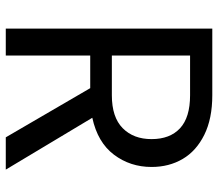

<svg xmlns="http://www.w3.org/2000/svg" viewBox="-64 -672 737 648"><g transform="rotate(90 304.0 -348.5)"><path d="M444 0 278 -285H168V0H77V-697H302Q381 -697 435.5 -670Q490 -643 517 -597Q544 -551 544 -492Q544 -420 502.5 -365Q461 -310 378 -292L553 0ZM168 -358H302Q376 -358 413 -394.5Q450 -431 450 -492Q450 -554 413.5 -588Q377 -622 302 -622H168Z"/></g></svg>

Font: DVN-Poppins
Style: Regular
Weight: 400
Designer: Ninad Kale (Devanagari), Jonny Pinhorn (Latin)
Foundry: Indian Type Foundry
Version: 4.004